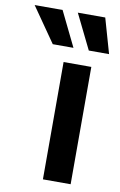

<svg xmlns="http://www.w3.org/2000/svg" viewBox="-198 -829 551 879"><g transform="rotate(10 77.5 -389.5)"><path d="M2.9 -617.2 -109.9 -779.3H20L99.1 -617.2ZM170.4 -617.2 90.8 -779.3H218.3L264.6 -617.2ZM65.9 0V-545.4H194.8V0Z"/></g></svg>

Font: Interop SemBd
Style: Regular
Weight: 600
Designer: Rasmus Andersson, Google, Jang Haemin
Foundry: jhaemin
Version: Version 1.007